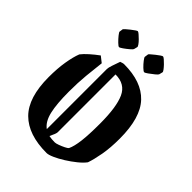

<svg xmlns="http://www.w3.org/2000/svg" viewBox="-230 -903 1023 1023"><g transform="rotate(45 282.0 -391.5)"><path d="M180 -536Q174 -486 168.5 -430Q163 -374 163 -305Q163 -214 175.5 -159.5Q188 -105 221 -81V-534Q221 -544 228 -565Q235 -586 244 -611Q250 -613 256.5 -615Q263 -617 268 -617Q400 -617 466 -547Q532 -477 532 -320Q532 -251 522.5 -198Q513 -145 501 -111Q487 -92 461 -71Q435 -50 405.5 -31.5Q376 -13 350 -1.5Q324 10 310 10Q172 10 102 -60Q32 -130 32 -284Q32 -349 40.5 -400.5Q49 -452 62 -485Q75 -502 98 -522.5Q121 -543 147 -562ZM274 -110Q274 -99 257 -65Q276 -61 301 -61Q309 -61 325.5 -67Q342 -73 357 -80.5Q372 -88 376 -93Q389 -120 395 -169.5Q401 -219 401 -302Q401 -427 374 -486.5Q347 -546 274 -546ZM321 -744Q321 -746 330 -753.5Q339 -761 350.5 -770.5Q362 -780 372 -786.5Q382 -793 385 -793Q389 -793 398.5 -785Q408 -777 418.5 -766Q429 -755 436.5 -745Q444 -735 443 -731L438 -711Q437 -707 422.5 -695Q408 -683 393 -672.5Q378 -662 374 -662Q368 -662 354 -675.5Q340 -689 328.5 -704Q317 -719 318 -723ZM131 -744Q132 -746 140.5 -753.5Q149 -761 161 -770.5Q173 -780 182.5 -786.5Q192 -793 195 -793Q199 -793 208.5 -785Q218 -777 229 -766Q240 -755 247 -745Q254 -735 253 -731L248 -711Q247 -707 233 -695Q219 -683 204 -672.5Q189 -662 184 -662Q179 -662 165 -675.5Q151 -689 139 -704Q127 -719 128 -723Z"/></g></svg>

Font: Grenze Gotisch SemiBold
Style: Regular
Weight: 600
Designer: Renata Polastri
Foundry: Omnibus-Type
Version: Version 1.001